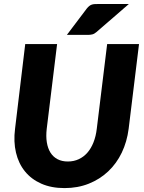

<svg xmlns="http://www.w3.org/2000/svg" viewBox="-20 -954 738 982"><path d="M48.5 0ZM327 -128Q357.5 -128 382.8 -139.8Q408 -151.5 427 -173.2Q446 -195 458.2 -226Q470.5 -257 475 -295.5L528 -728.5H691L638 -295.5Q629.5 -229 602.8 -173.2Q576 -117.5 533.2 -77.2Q490.5 -37 434 -14.5Q377.5 8 310 8Q242.5 8 191.5 -14.5Q140.5 -37 107.8 -77.2Q75 -117.5 61.8 -173.2Q48.5 -229 57 -295.5L109 -728.5H272L219 -295.5Q214.5 -257 219.5 -226Q224.5 -195 238.2 -173.2Q252 -151.5 274.2 -139.8Q296.5 -128 327 -128ZM639 -933.5 474.5 -791Q468 -785.5 462.8 -782.5Q457.5 -779.5 451.8 -778Q446 -776.5 439.8 -776Q433.5 -775.5 425.5 -775.5H322L424 -910.5Q430.5 -918.5 436.5 -923.2Q442.5 -928 449 -930.2Q455.5 -932.5 463.5 -933Q471.5 -933.5 482 -933.5Z"/></svg>

Font: Lato Black
Style: Italic
Weight: 900
Italic angle: -7°
Designer: Lukasz Dziedzic
Foundry: tyPoland Lukasz Dziedzic
Version: Version 2.007; 2014-02-27